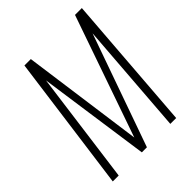

<svg xmlns="http://www.w3.org/2000/svg" viewBox="-222 -943 1076 1076"><g transform="rotate(-45 316.0 -405.0)"><path d="M43.9 0 153.3 -809.6H204.1L303.2 -88.9L554.2 -809.6H608.4L546.4 0H500L550.8 -667L314.5 0H274.4L179.7 -665L90.8 0Z"/></g></svg>

Font: Oswald
Style: Extra-Light
Weight: 200
Designer: Vernon Adams
Foundry: Vernon Adams
Version: 3.0; ttfautohint (v0.94.23-7a4d-dirty) -l 8 -r 50 -G 200 -x 